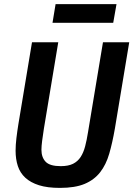

<svg xmlns="http://www.w3.org/2000/svg" viewBox="-20 -904 650 936"><path d="M264 -698 194 -277Q189 -245 185.5 -218Q182 -191 182 -174Q182 -137 202.5 -115.5Q223 -94 276 -94Q313 -94 336 -105.5Q359 -117 373 -138.5Q387 -160 395 -190.5Q403 -221 409 -259L482 -698H610L540 -277Q528 -208 512.5 -154.5Q497 -101 468 -64Q439 -27 392.5 -7.5Q346 12 272 12Q211 12 170 -1Q129 -14 103.5 -37.5Q78 -61 67 -94.5Q56 -128 56 -169Q56 -197 60 -230.5Q64 -264 70 -301L136 -698ZM251 -884H548L532 -793H236Z"/></svg>

Font: IBM Plex Mono SemiBold
Style: Italic
Weight: 600
Italic angle: -9°
Monospace: yes
Designer: Mike Abbink, Paul van der Laan, Pieter van Rosmalen
Foundry: Bold Monday
Version: Version 2.3